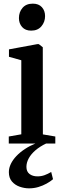

<svg xmlns="http://www.w3.org/2000/svg" viewBox="-20 -785 340 1050"><path d="M28 0V-38.5L96.5 -50.5V-455.5L29 -474.5V-515L183 -543.5H192.5L214 -526.5L214.5 -50L282.5 -38.5V0ZM150 -617.5Q118.5 -617.5 101 -637.2Q83.5 -657 83.5 -686Q83.5 -719 103.2 -742Q123 -765 159 -765H160Q191.5 -765 209 -745.8Q226.5 -726.5 226.5 -697Q226.5 -665 206.5 -641.2Q186.5 -617.5 151 -617.5ZM139 245Q113 245 87.5 236Q62 227 45.2 207.5Q28.5 188 28.5 156.5Q28.5 134 39.2 111.5Q50 89 69.8 68.2Q89.5 47.5 116.5 29.8Q143.5 12 175.5 -1L200.5 -5L234 -1Q198 16 173.8 37Q149.5 58 137 81.2Q124.5 104.5 124.5 127.5Q124.5 153.5 141.5 166.5Q158.5 179.5 185 179.5Q205.5 179.5 223.5 173Q241.5 166.5 260 155.5L270 195Q255 208 234.5 219.2Q214 230.5 189.8 237.8Q165.5 245 139 245Z"/></svg>

Font: Merriweather 72pt SemiBold
Style: Regular
Weight: 600
Version: Version 2.100